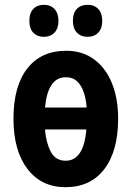

<svg xmlns="http://www.w3.org/2000/svg" viewBox="-20 -768 547 798"><path d="M471 -275Q471 -140 413.5 -65Q356 10 252 10Q152 10 94 -66Q36 -142 36 -275Q36 -410 93.5 -483.5Q151 -557 255 -557Q323 -557 371.5 -521Q420 -485 445.5 -421.5Q471 -358 471 -275ZM253 -447Q179 -447 167 -321H340Q338 -355 328.5 -383.5Q319 -412 301 -429.5Q283 -447 253 -447ZM253 -100Q328 -100 339 -230H167Q171 -177 190.5 -138.5Q210 -100 253 -100ZM102 -681Q102 -714 118.5 -731Q135 -748 162 -748Q190 -748 206.5 -730.5Q223 -713 223 -681Q223 -650 206.5 -632.5Q190 -615 162 -615Q135 -615 118.5 -632Q102 -649 102 -681ZM283 -681Q283 -714 299.5 -731Q316 -748 344 -748Q372 -748 388.5 -730.5Q405 -713 405 -681Q405 -650 388.5 -632.5Q372 -615 344 -615Q316 -615 299.5 -632.5Q283 -650 283 -681Z"/></svg>

Font: Noto Sans ExtraCondensed
Style: Bold
Weight: 700
Width: 2
Designer: Monotype Design Team
Foundry: Monotype Imaging Inc.
Version: Version 2.013; ttfautohint (v1.8.4.7-5d5b)